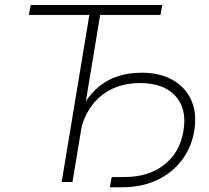

<svg xmlns="http://www.w3.org/2000/svg" viewBox="-20 -748 859 789"><path d="M98.6 -686.5 106 -727.5H646.5L639.6 -686.5H391.6L277.8 0H233.4L347.2 -686.5ZM431.6 21.5 439 -20.5H491.2Q590.8 -20.5 655.3 -71.3Q719.7 -122.1 733.9 -210.4Q749 -300.8 700.7 -353.8Q652.3 -406.7 555.2 -406.7Q455.6 -406.7 389.9 -349.4Q324.2 -292 307.1 -189.9H280.8Q300.8 -312 373.5 -380.6Q446.3 -449.2 562 -449.2Q637.7 -449.2 690.4 -418.9Q743.2 -388.7 766.6 -335Q790 -281.2 778.3 -210.4Q766.6 -140.6 726.3 -88.4Q686 -36.1 623.8 -7.3Q561.5 21.5 483.9 21.5Z"/></svg>

Font: Inter Display ExtraLight
Style: Italic
Weight: 200
Italic angle: -9.39999°
Designer: Rasmus Andersson
Foundry: rsms
Version: Version 4.000;git-a52131595